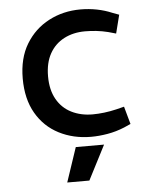

<svg xmlns="http://www.w3.org/2000/svg" viewBox="-51 -553 595 778"><g transform="rotate(-5 246.5 -164.0)"><path d="M304 7Q232 7 173.5 -23Q115 -53 81.5 -111Q48 -169 48 -252Q48 -335 83 -392.5Q118 -450 176.5 -480.5Q235 -511 305 -511Q340 -511 372.5 -504.5Q405 -498 433 -486L460 -476L441 -401L409 -410Q385 -416 361.5 -418.5Q338 -421 316 -421Q268 -421 230.5 -401.5Q193 -382 172 -344.5Q151 -307 151 -252Q151 -197 172.5 -159Q194 -121 232 -102Q270 -83 318 -83Q340 -83 365 -86Q390 -89 415 -95L447 -103L467 -31L440 -19Q406 -5 371 1Q336 7 304 7ZM191 183 238 43H353L281 183Z"/></g></svg>

Font: REM Medium
Style: Regular
Weight: 400
Version: Version 1.005;gftools[0.9.28]